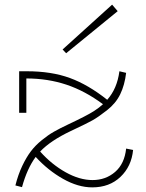

<svg xmlns="http://www.w3.org/2000/svg" viewBox="-20 -788 623 822"><path d="M483.9 -740.2 263.2 -560.1 248 -576.2 460 -768.1ZM520 -151.9 549.8 -146Q543 -75.7 495.8 -30.8Q448.7 14.2 375 14.2Q314.5 14.2 250 -22.2Q185.5 -58.6 132.8 -116.2Q96.2 -66.9 74.2 13.2L45.9 5.9Q57.6 -40.5 75.2 -77.6Q92.8 -114.7 112.1 -140.1Q131.3 -165.5 158.7 -187.7Q186 -210 210.9 -224.1Q235.8 -238.3 271 -254.9Q352.1 -293 382.3 -312.5Q404.3 -326.7 420.9 -341.8Q344.2 -398.9 264.4 -425.5Q184.6 -452.1 92.8 -452.1V-305.2H62V-482.9H95.2Q200.2 -482.9 279.1 -454.1Q357.9 -425.3 439 -360.8Q481.4 -408.2 491.2 -482.9L520 -476.1Q513.7 -423.3 494.6 -384.3Q475.6 -345.2 437.7 -315.7Q399.9 -286.1 375.2 -272.5Q350.6 -258.8 296.4 -233.4Q287.6 -229 283.2 -227.1Q196.3 -186 151.9 -139.2Q201.2 -84 261 -50.5Q320.8 -17.1 376 -17.1Q432.6 -17.1 472.9 -52Q513.2 -86.9 520 -151.9Z"/></svg>

Font: BioRhyme ExtraLight
Style: Regular
Weight: 275
Designer: Aoife Mooney
Foundry: Aoife Mooney Type
Version: Version 1.500;PS 001.500;hotconv 1.0.88;makeotf.lib2.5.64775